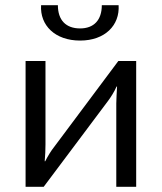

<svg xmlns="http://www.w3.org/2000/svg" viewBox="-20 -723 627 743"><path d="M374 -703C374 -645 343 -613 290 -613C235 -613 204 -645 204 -703H139C134 -625 193 -566 290 -566C386 -566 444 -625 439 -703ZM507 0V-487H438L190 -155C178 -140 165 -119 155 -99H153C155 -123 156 -142 156 -164V-487H79V0H149L397 -331C409 -347 423 -369 431 -388H433C432 -364 430 -344 430 -323V0Z"/></svg>

Font: SnT
Style: Regular
Weight: 400
Designer: Natanael Gama
Version: Version 1.001;PS 001.001;hotconv 1.0.70;makeotf.lib2.5.58329